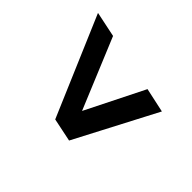

<svg xmlns="http://www.w3.org/2000/svg" viewBox="-112 -732 784 784"><g transform="rotate(-45 280.0 -339.5)"><path d="M426 -105 449 -211 129 -371 115 -303 503 -464 526 -574 95 -390 74 -289Z"/></g></svg>

Font: Roboto Serif SemiBold
Style: Italic
Weight: 600
Italic angle: -10°
Version: Version 1.007